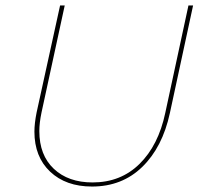

<svg xmlns="http://www.w3.org/2000/svg" viewBox="-20 -678 731 703"><path d="M106 -196Q106 -226 114 -266L200 -658H217L132 -266Q124 -228 124 -198Q124 -110 177 -60Q230 -10 319 -10Q422 -10 491 -78Q560 -146 585 -264L670 -658H687L602 -264Q575 -139 501 -67Q427 5 317 5Q221 5 163.5 -49.5Q106 -104 106 -196Z"/></svg>

Font: Ysabeau Thin
Style: Italic
Weight: 200
Italic angle: -12°
Designer: Christian Thalmann (Catharsis Fonts)
Version: Version 0.003